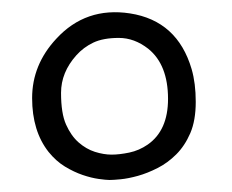

<svg xmlns="http://www.w3.org/2000/svg" viewBox="-20 -865 385 318"><path d="M60.5 -613.3Q33.2 -647.9 33.2 -702.6Q33.2 -757.8 73.2 -800.8Q122.1 -854 195.3 -842.8Q273.9 -830.6 297.4 -750.5Q304.2 -727.1 304.2 -696.3Q304.2 -665.5 295.2 -644.5Q286.1 -623.5 272 -609.4Q257.8 -595.2 241 -586.7Q224.1 -578.1 208.3 -573.7Q192.4 -569.3 179.9 -568.1Q167.5 -566.9 161.6 -566.9Q155.8 -566.9 143.6 -568.6Q131.3 -570.3 116.9 -575.2Q102.5 -580.1 87.6 -589.1Q72.8 -598.1 60.5 -613.3ZM224.6 -625.5Q258.3 -648.9 258.3 -701.2Q258.3 -757.8 225.6 -784.2Q202.6 -802.2 176.8 -802.2Q150.9 -802.2 134.5 -794.4Q118.2 -786.6 106.4 -773.4Q81.1 -745.1 81.1 -711.2Q81.1 -677.2 89.4 -658.7Q97.7 -640.1 110.1 -629.2Q122.6 -618.2 137.2 -613.5Q151.9 -608.9 164.8 -608.9Q177.7 -608.9 194.1 -612.3Q210.4 -615.7 224.6 -625.5Z"/></svg>

Font: Snowburst One
Style: Regular
Weight: 400
Designer: Annet Stirling
Foundry: Annet Stirling
Version: Version 1.001